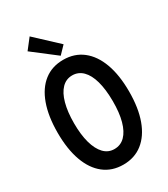

<svg xmlns="http://www.w3.org/2000/svg" viewBox="-230 -1057 1021 1167"><g transform="rotate(-30 281.0 -473.0)"><path d="M280.8 7.8Q202.1 7.8 146 -36.1Q89.8 -80.1 60.1 -162.4Q30.3 -244.6 30.3 -360.4Q30.3 -475.6 60.1 -557.9Q89.8 -640.1 145.8 -683.8Q201.7 -727.5 280.8 -727.5Q359.4 -727.5 415.8 -683.6Q472.2 -639.6 502.2 -557.6Q532.2 -475.6 532.2 -360.4Q532.2 -245.1 502.2 -162.8Q472.2 -80.6 416 -36.4Q359.9 7.8 280.8 7.8ZM280.8 -101.6Q324.7 -101.6 355.2 -132.3Q385.7 -163.1 401.6 -220.9Q417.5 -278.8 417 -360.4Q416.5 -442.4 400.4 -500Q384.3 -557.6 353.8 -587.9Q323.2 -618.2 280.8 -618.2Q237.8 -618.2 207.5 -587.2Q177.2 -556.2 161.4 -498.3Q145.5 -440.4 145.5 -360.4Q145.5 -279.8 161.6 -221.9Q177.7 -164.1 207.8 -132.8Q237.8 -101.6 280.8 -101.6ZM280.8 -756.3 119.6 -880.4 175.8 -952.6 330.6 -808.1Z"/></g></svg>

Font: Reddit Mono SemiBold
Style: Regular
Weight: 600
Monospace: yes
Designer: Stephen Hutchings
Foundry: Reddit
Version: Version 1.014